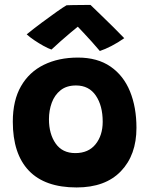

<svg xmlns="http://www.w3.org/2000/svg" viewBox="-20 -772 626 802"><path d="M300 11Q167.5 11 100.5 -59.2Q33.5 -129.5 33.5 -263.5Q33.5 -352.5 67.8 -412Q102 -471.5 163.5 -501.5Q225 -531.5 305.5 -531.5Q387 -531.5 441.5 -494Q496 -456.5 523 -390.2Q550 -324 550 -238Q550 -124.5 485 -56.8Q420 11 300 11ZM294.5 -132.5Q349.5 -132.5 379.2 -169.5Q409 -206.5 409 -263.5Q409 -330.5 380.2 -372.8Q351.5 -415 297.5 -415Q258 -415 233 -395Q208 -375 196.2 -342.8Q184.5 -310.5 184.5 -274Q184.5 -212.5 212.5 -172.5Q240.5 -132.5 294.5 -132.5ZM358 -751.5Q377 -733 402.8 -708.2Q428.5 -683.5 454.2 -658Q480 -632.5 499 -612.5Q473.5 -594.5 446 -580.2Q418.5 -566 397 -559Q382 -577 364 -597Q346 -617 329.8 -634.2Q313.5 -651.5 305 -660.5Q293.5 -651.5 274 -635Q254.5 -618.5 233.2 -599.8Q212 -581 195 -565Q181.5 -569.5 162 -580.2Q142.5 -591 123.2 -604Q104 -617 91.5 -628.5Q121 -652.5 154.5 -677.5Q188 -702.5 216 -722.2Q244 -742 258 -750Q266.5 -750.5 286.2 -750.8Q306 -751 326.5 -751.2Q347 -751.5 358 -751.5Z"/></svg>

Font: Grandstander
Style: Bold
Weight: 700
Designer: Tyler Finck
Foundry: Etcetera Type Co
Version: Version 1.200; ttfautohint (v1.8.3)